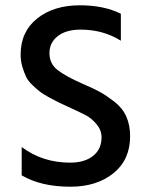

<svg xmlns="http://www.w3.org/2000/svg" viewBox="-20 -699 561 726"><path d="M472 -184Q472 -95 409 -44Q346 7 246 7Q135 7 62 -36V-143Q141 -84 245 -84Q300 -84 332 -109.5Q364 -135 364 -180Q364 -207 345 -229.5Q326 -252 304 -263.5Q282 -275 238 -295Q212 -307 201.5 -312Q191 -317 167 -330Q143 -343 131.5 -352Q120 -361 103 -377Q86 -393 78.5 -409Q71 -425 64.5 -446.5Q58 -468 58 -493Q58 -579 120.5 -629Q183 -679 282 -679Q373 -679 437 -647V-545Q370 -587 285 -587Q230 -587 198.5 -562.5Q167 -538 167 -498Q167 -458 198 -434Q229 -410 293 -382Q335 -364 358.5 -351Q382 -338 412.5 -314.5Q443 -291 457.5 -258.5Q472 -226 472 -184Z"/></svg>

Font: Hind Siliguri Medium
Style: Regular
Weight: 500
Designer: Jyotish Sonowal
Foundry: Indian Type Foundry
Version: Version 1.001;PS 1.0;hotconv 1.0.86;makeotf.lib2.5.63406; tt